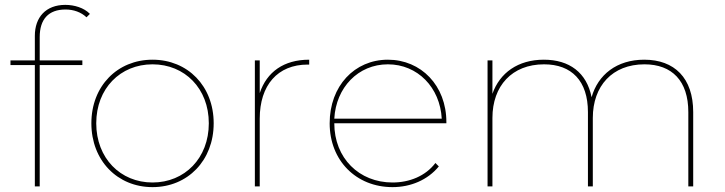

<svg xmlns="http://www.w3.org/2000/svg" viewBox="-20 -765 2974 788"><path d="M318 -517H143V-613C143 -686 179 -726 249 -726C282 -726 313 -715 335 -694L349 -708C325 -733 285 -745 248 -745C168 -745 123 -694 123 -618V-517H23V-498H123V0H143V-498H318Z M606 3C750 3 857 -106 857 -259C857 -412 750 -520 606 -520C462 -520 355 -412 355 -259C355 -106 462 3 606 3ZM606 -16C474 -16 375 -116 375 -259C375 -402 474 -501 606 -501C738 -501 837 -402 837 -259C837 -116 738 -16 606 -16Z M1046 -278C1046 -415 1119 -500 1243 -500H1249V-520C1145 -520 1075 -470 1046 -383V-517H1026V0H1046Z M1352 -278C1359 -406 1450 -501 1572 -501C1694 -501 1786 -406 1793 -278ZM1591 3C1665 3 1735 -26 1781 -82L1767 -96C1726 -42 1660 -16 1591 -16C1454 -16 1352 -116 1352 -259H1812V-264C1812 -414 1708 -520 1572 -520C1435 -520 1333 -412 1333 -259C1333 -106 1442 3 1591 3Z M2624 -520C2511 -520 2434 -458 2408 -366C2388 -467 2317 -520 2212 -520C2106 -520 2031 -466 2001 -380V-517H1981V0H2001V-281C2001 -412 2081 -501 2213 -501C2326 -501 2393 -433 2393 -305V0H2413V-281C2413 -412 2493 -501 2625 -501C2738 -501 2805 -433 2805 -305V0H2825V-305C2825 -445 2748 -520 2624 -520Z"/></svg>

Font: Montserrat-Alt1 Thin
Style: Regular
Weight: 100
Designer: Differentunic
Foundry: Differentunic
Version: Version 7.222